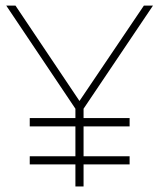

<svg xmlns="http://www.w3.org/2000/svg" viewBox="-20 -670 572 690"><path d="M497.1 -649.9 265.6 -307.1 35.6 -649.9H2.4L251 -279.3V0H280.3V-279.3L529.8 -649.9ZM86.9 -79.1H445.8V-108.4H86.9ZM86.9 -215.8H445.8V-245.6H86.9Z"/></svg>

Font: Estedad VF
Style: Regular
Weight: 100
Designer: Amin Abedi
Version: Version 7.3